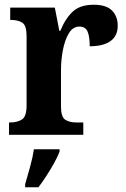

<svg xmlns="http://www.w3.org/2000/svg" viewBox="-20 -568 530 809"><path d="M18 0V-52H22Q53 -52 72.5 -64.5Q92 -77 92 -124V-416Q92 -460 74.5 -472Q57 -484 26 -484H23V-536H211L230 -438H234Q256 -491 287 -519.5Q318 -548 375 -548Q428 -548 452 -523.5Q476 -499 476 -460Q476 -416 445 -394.5Q414 -373 358 -373Q358 -414 349 -435Q340 -456 314 -456Q287 -456 270 -427.5Q253 -399 245 -357Q237 -315 237 -274V-119Q237 -75 255 -63.5Q273 -52 301 -52H331V0ZM86 208Q95 178 106.5 136Q118 94 123 61H231V71Q223 92 208 119Q193 146 175.5 173Q158 200 142 221H86Z"/></svg>

Font: Noto Serif Lao SemiCondensed
Style: Bold
Weight: 700
Width: 4
Designer: Monotype Design Team
Foundry: Monotype Imaging Inc.
Version: Version 2.003; ttfautohint (v1.8.4.7-5d5b)